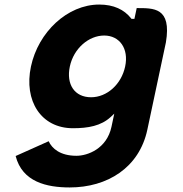

<svg xmlns="http://www.w3.org/2000/svg" viewBox="-20 -548 802 843"><path d="M437.5 -392C504.4 -392 546.4 -335.4 529.5 -256C512.9 -177.7 449.7 -121 379.9 -121C307.2 -121 270 -177.8 286.6 -256C303.5 -335.5 369.6 -392 437.5 -392ZM286.1 275C451.1 275 591.4 188.5 626.9 21.5L708.4 -361.8C734.3 -516.6 653.9 -512.2 580.2 -512.5L570.2 -465.3H557.3L555.7 -467.3C525.1 -506.1 479.1 -528 415.7 -528C275.8 -528 147.9 -406.7 115.9 -256C83.9 -105.3 160.4 15 300.2 15C366.8 15 423.7 4.8 466.2 -34.5L481.7 -49L469.5 8.5C449 105.1 364.6 136 315.7 136C244.1 136 208.1 103.8 193.7 72.1L48.7 137C77.7 251.2 185.8 275 286.1 275ZM707.8 -359 707.7 -358.7C707.7 -358.7 707.7 -358.8 707.7 -358.8Z"/></svg>

Font: Hussar Nova
Style: RgIta
Weight: 700
Foundry: Cannot Into Space Fonts
Version: Version 0.99